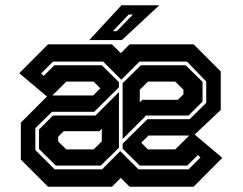

<svg xmlns="http://www.w3.org/2000/svg" viewBox="-20 -708 920 728"><path d="M162 0 59 -103V-243L158 -342L53 -430.5L162 -540H404.5L438 -506.5L471.5 -540H714L817 -437V-291L718 -198L823 -109.5L714 0H471.5L438 -33.5L404.5 0ZM187 -66H367L436 -135L505 -66H695L740 -111L730 -120L690 -80H510L445 -144V-163L539 -256H699L762 -318V-399L689 -474.5H509L440 -405.5L371 -474.5H181L136 -429.5L146 -420.5L186 -460.5H366L431 -396.5V-377L337 -284H177L114 -222V-139ZM445 -181V-392.5L514 -460.5H684L748 -397.5V-323L695 -270H534ZM335 -398.5H231.5L178.5 -346H333L360.5 -373ZM510 -320 519.5 -329.5H654.5L675.5 -350.5V-368L644.5 -398.5H541L510 -368ZM192 -80 128 -143V-217L181 -270H342L431 -359V-148L362 -80ZM231.5 -141.5H335L366 -172V-220L356.5 -210.5H221.5L200.5 -189.5V-172ZM644.5 -141.5 697.5 -194H543L515.5 -167L541 -141.5ZM318.5 -556 440.5 -688H584L442 -556ZM408 -590H423L484 -653H468Z"/></svg>

Font: Tourney Condensed Regular
Style: Bold
Weight: 700
Width: 3
Designer: Tyler Finck
Foundry: Etcetera Type Co
Version: Version 1.010; ttfautohint (v1.8.3)